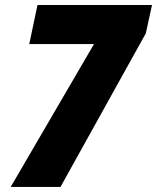

<svg xmlns="http://www.w3.org/2000/svg" viewBox="-20 -733 616 753"><path d="M22 0 348.6 -560.1H94.7L127 -713.4H576.2L551.8 -602.1L217.3 0Z"/></svg>

Font: Open Sans SemiCondensed ExtraBold
Style: Italic
Weight: 800
Width: 4
Italic angle: -12°
Designer: Monotype Design Team
Foundry: Monotype Imaging Inc.
Version: Version 3.003